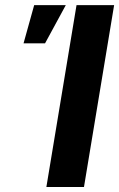

<svg xmlns="http://www.w3.org/2000/svg" viewBox="-20 -748 477 768"><path d="M436.5 -727.5 315.9 0H165.5L286.1 -727.5ZM74.2 -574.7 116.7 -727.5H243.2L160.2 -574.7Z"/></svg>

Font: Inter Display
Style: Bold Italic
Weight: 700
Italic angle: -9.39999°
Designer: Rasmus Andersson
Foundry: rsms
Version: Version 4.000;git-a52131595